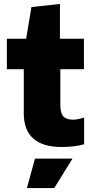

<svg xmlns="http://www.w3.org/2000/svg" viewBox="-20 -737 474 977"><path d="M158 70H349L256 220H117ZM293 11Q198 11 149.5 -32Q101 -75 101 -160V-385H15V-540H113L140 -701L285 -717V-540H407V-385H287V-204Q287 -162 302 -145Q317 -128 352 -128Q375 -128 408 -139V-3Q386 4 355 7.5Q324 11 293 11Z"/></svg>

Font: Encode Sans Narrow
Style: ExtraBold
Weight: 800
Designer: Pablo Impallari, Andres Torresi
Foundry: Pablo Impallari, Andres Torresi
Version: Version 1.000; ttfautohint (v1.00) -l 8 -r 50 -G 200 -x 14 -